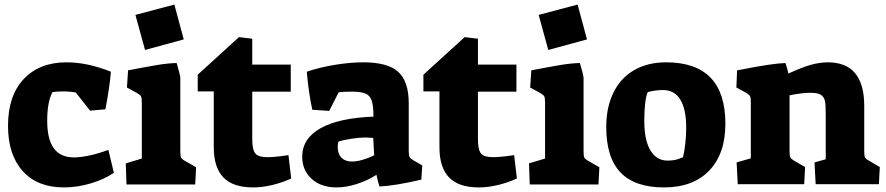

<svg xmlns="http://www.w3.org/2000/svg" viewBox="-20 -805 3869 838"><path d="M15 -256Q15 -387 83.5 -460Q152 -533 271 -533Q361 -533 464 -492Q462 -463 455 -415.5Q448 -368 440 -328L373 -322L311 -401Q286 -406 255 -406Q230 -406 209 -403Q186 -359 186 -279Q186 -197 215 -157.5Q244 -118 303 -118Q331 -118 371 -126.5Q411 -135 453 -151L477 -51Q437 -23 377.5 -5Q318 13 259 13Q143 13 79 -58.5Q15 -130 15 -256Z M571 -740 741 -785 782 -633 613 -587ZM529 -92 599 -113V-356Q599 -378 595.5 -384.5Q592 -391 578 -399L534 -423L539 -498Q622 -514 667.5 -521.5Q713 -529 751 -530Q764 -487 767 -466V-146Q767 -125 770 -118Q773 -111 787 -103L836 -75L832 0H532Z M913 -163V-406H843V-479L1023 -643L1081 -636V-523H1249V-405H1081V-199Q1081 -151 1094.5 -135Q1108 -119 1147 -119Q1180 -119 1239 -128L1251 -26Q1215 -9 1170.5 2Q1126 13 1085 13Q997 13 955 -30.5Q913 -74 913 -163Z M1299 -121Q1299 -200 1378.5 -245Q1458 -290 1610 -296Q1610 -343 1602.5 -365.5Q1595 -388 1575.5 -396.5Q1556 -405 1516 -405Q1475 -405 1458 -402L1417 -321L1343 -326Q1326 -406 1319 -492Q1375 -511 1441.5 -522Q1508 -533 1566 -533Q1672 -533 1718 -491.5Q1764 -450 1764 -354V-145Q1764 -127 1767.5 -120Q1771 -113 1783 -106L1823 -83L1819 -21Q1703 6 1636 9Q1634 3 1630 -12.5Q1626 -28 1623 -42Q1584 -17 1537.5 -2Q1491 13 1449 13Q1381 13 1340 -24.5Q1299 -62 1299 -121ZM1613 -127 1609 -203Q1585 -205 1577 -205Q1550 -205 1514 -199.5Q1478 -194 1457 -187Q1454 -174 1454 -163Q1454 -133 1470.5 -116.5Q1487 -100 1516 -100Q1556 -100 1613 -127Z M1898 -163V-406H1828V-479L2008 -643L2066 -636V-523H2234V-405H2066V-199Q2066 -151 2079.5 -135Q2093 -119 2132 -119Q2165 -119 2224 -128L2236 -26Q2200 -9 2155.5 2Q2111 13 2070 13Q1982 13 1940 -30.5Q1898 -74 1898 -163Z M2331 -740 2501 -785 2542 -633 2373 -587ZM2289 -92 2359 -113V-356Q2359 -378 2355.5 -384.5Q2352 -391 2338 -399L2294 -423L2299 -498Q2382 -514 2427.5 -521.5Q2473 -529 2511 -530Q2524 -487 2527 -466V-146Q2527 -125 2530 -118Q2533 -111 2547 -103L2596 -75L2592 0H2292Z M2626 -251Q2626 -337 2657.5 -401Q2689 -465 2748 -499Q2807 -533 2887 -533Q3146 -533 3146 -265Q3146 -134 3075.5 -60.5Q3005 13 2878 13Q2751 13 2688.5 -52Q2626 -117 2626 -251ZM2961 -119Q2967 -142 2971 -178Q2975 -214 2975 -247Q2975 -328 2949.5 -370Q2924 -412 2874 -412Q2841 -412 2807 -403Q2800 -388 2796 -354.5Q2792 -321 2792 -278Q2792 -194 2818.5 -149Q2845 -104 2894 -104Q2914 -104 2929 -107.5Q2944 -111 2961 -119Z M3195 -96 3257 -114V-356Q3257 -378 3254 -384.5Q3251 -391 3238 -399L3194 -423L3197 -498L3219 -502Q3350 -528 3408 -530Q3416 -509 3421 -484Q3482 -512 3520.5 -522.5Q3559 -533 3593 -533Q3752 -533 3752 -343V-147Q3752 -126 3755 -119Q3758 -112 3772 -104L3820 -76L3816 -1H3540L3535 -96L3584 -110V-299Q3584 -344 3581 -362Q3578 -380 3564.5 -390Q3551 -400 3517 -400Q3481 -400 3426 -389V-147Q3426 -126 3429 -119Q3432 -112 3445 -104L3494 -76L3490 -1H3200Z"/></svg>

Font: Suez One
Style: Regular
Weight: 400
Designer: Michal Sahar
Foundry: Hagilda
Version: Version 1.001